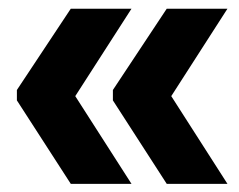

<svg xmlns="http://www.w3.org/2000/svg" viewBox="-20 -470 561 450"><path d="M381.4 -244.7 513.1 -39.1H370.8L244.6 -234.7V-259.1L370.8 -449.6H513.1ZM156.4 -244.7 288.2 -39.1H145.9L19.6 -234.7V-259.1L145.9 -449.6H288.2Z"/></svg>

Font: Anek Gurmukhi Medium
Style: Regular
Weight: 500
Designer: Sarang Kulkarni (Gurmukhi), Yesha Goshar (Latin)
Foundry: Ek Type
Version: Version 1.003